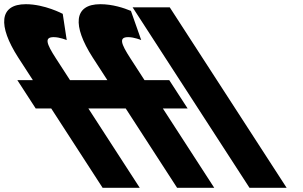

<svg xmlns="http://www.w3.org/2000/svg" viewBox="-379 -895 1446 915"><path d="M-222.3 -513H-296.3L-208.8 -378H-134.8L110 0H287L42.2 -378H220.2L465 0H642L397.2 -378H515.2L427.7 -513H309.7L242.4 -617C196.4 -688 186.9 -718 231.9 -718C260.9 -718 294 -704 294 -704L245 -843C211.9 -857 157.2 -875 99.2 -875C-28.8 -875 -34 -772 62.1 -622L132.7 -513H-45.3L-112.6 -617C-158.6 -688 -168.1 -718 -123.1 -718C-94.1 -718 -61 -704 -61 -704L-80 -829C-80 -829 -165.8 -875 -255.8 -875C-383.8 -875 -389 -772 -292.9 -622ZM810 0H987L430 -860H253Z"/></svg>

Font: Hussar
Style: BdOpOblSeven
Weight: 700
Foundry: Cannot Into Space Fonts
Version: Version 2.00